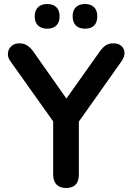

<svg xmlns="http://www.w3.org/2000/svg" viewBox="-20 -929 658 957"><path d="M309 8Q278 8 261.5 -9.5Q245 -27 245 -59V-363L272 -286L31 -625Q18 -643 19.5 -663.5Q21 -684 36 -698.5Q51 -713 78 -713Q98 -713 114.5 -703Q131 -693 146 -672L325 -418H297L477 -672Q493 -694 508 -703.5Q523 -713 545 -713Q571 -713 585.5 -699.5Q600 -686 600.5 -666Q601 -646 586 -624L347 -286L373 -363V-59Q373 8 309 8ZM404 -786Q374 -786 358 -802Q342 -818 342 -848Q342 -877 358 -893Q374 -909 404 -909Q433 -909 449 -893Q465 -877 465 -848Q465 -818 449.5 -802Q434 -786 404 -786ZM215 -786Q186 -786 169.5 -802Q153 -818 153 -848Q153 -877 169.5 -893Q186 -909 215 -909Q245 -909 261 -893Q277 -877 277 -848Q277 -818 261 -802Q245 -786 215 -786Z"/></svg>

Font: Nunito
Style: Bold
Weight: 700
Designer: Vernon Adams
Foundry: Vernon Adams
Version: Version 3.602